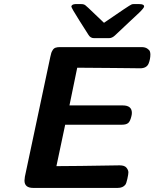

<svg xmlns="http://www.w3.org/2000/svg" viewBox="-20 -922 758 942"><path d="M100.1 -36.1Q100.1 -43 102.1 -55.2L227.1 -644Q230 -657.2 231.9 -663.1Q233.9 -668.9 239 -677Q244.1 -685.1 252.7 -688Q261.2 -690.9 273.9 -690.9H673.8Q691.9 -690.9 702.4 -683.8Q712.9 -676.8 715.3 -669.9Q717.8 -663.1 717.8 -654.8Q717.8 -631.8 709 -609.9Q699.2 -586.9 667 -586.9Q655.8 -586.9 632.8 -587.4Q609.9 -587.9 537.8 -588.4Q465.8 -588.9 359.9 -589.8H358.9L320.8 -404.8H582Q627 -404.8 627 -368.2Q627 -361.3 625 -353Q619.1 -327.1 609.1 -318.6Q599.1 -310.1 578.1 -310.1H299.8L256.8 -106.9Q301.8 -106.9 377.4 -107.9Q453.1 -108.9 508.1 -109.9Q563 -110.8 566.9 -110.8Q590.8 -110.8 600.3 -99.4Q609.9 -87.9 609.9 -76.2Q609.9 -67.4 605 -45.2Q600.1 -22.9 595.2 -16.1Q583 0 557.1 0H143.1Q100.1 0 100.1 -36.1ZM330.1 -890.1V-891.1Q333 -900.9 349.1 -901.9H378.9Q391.1 -901.9 398.4 -896.5Q405.8 -891.1 448.2 -850.1Q473.1 -826.2 490.2 -810.1Q616.2 -897 625 -899.9Q628.9 -901.9 634.8 -901.9H664.1Q687 -901.9 687 -890.1Q687 -883.3 663.1 -859.9Q653.3 -850.1 619.1 -818.8Q575.2 -777.8 543.9 -748Q529.8 -734.9 515.1 -734.9H440.9Q423.8 -734.9 414.1 -751Q395 -780.8 369.1 -821.8Q330.1 -883.3 330.1 -890.1Z"/></svg>

Font: CMU Sans Serif
Style: BoldOblique
Weight: 700
Italic angle: -12°
Version: Version 0.7.0